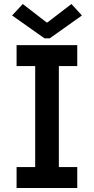

<svg xmlns="http://www.w3.org/2000/svg" viewBox="-20 -947 473 967"><path d="M63.5 -105.5H157.2V-614.3H63.5V-719.7H369.1V-614.3H276.4V-105.5H369.1V0H63.5ZM214.8 -834H218.8L339.8 -926.8L392.6 -869.1L230.5 -753.9H204.1L41 -869.1L94.7 -926.8Z"/></svg>

Font: Reddit Sans Fudge SemiBold
Style: Regular
Weight: 600
Designer: Stephen Hutchings
Foundry: Reddit
Version: Version 1.011